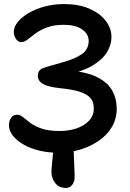

<svg xmlns="http://www.w3.org/2000/svg" viewBox="-20 -735 640 944"><path d="M305 189Q269 189 251 164.5Q233 140 233 113Q233 97 235.5 71.5Q238 46 240.5 22Q243 -2 243 -16Q243 -32 253 -43Q263 -54 277.5 -60Q292 -66 305 -66Q321 -66 331.5 -56.5Q342 -47 342 -26Q342 8 343.5 40Q345 72 346 97Q347 122 347 137Q347 157 335.5 173Q324 189 305 189ZM267 16Q217 16 173.5 5.5Q130 -5 96.5 -24Q63 -43 43.5 -67.5Q24 -92 24 -120Q24 -140 34.5 -155.5Q45 -171 64 -171Q79 -171 94 -158.5Q109 -146 129.5 -130.5Q150 -115 184 -103Q218 -91 273 -91Q319 -91 357 -104Q395 -117 418.5 -142.5Q442 -168 441 -204Q441 -233 425.5 -252Q410 -271 373 -283.5Q336 -296 270 -302Q216 -308 191 -322.5Q166 -337 166 -364Q166 -374 170.5 -383Q175 -392 187 -398Q201 -404 226 -411Q251 -418 282 -427Q349 -445 382.5 -469Q416 -493 416 -534Q416 -568 383.5 -590.5Q351 -613 293 -613Q244 -613 210.5 -600Q177 -587 154.5 -570.5Q132 -554 116 -541Q100 -528 85 -528Q69 -528 58.5 -543.5Q48 -559 48 -579Q48 -603 67.5 -627Q87 -651 121 -671Q155 -691 199.5 -703Q244 -715 295 -715Q367 -715 419 -692.5Q471 -670 499.5 -633Q528 -596 528 -552Q528 -515 506 -478.5Q484 -442 435.5 -413Q387 -384 306 -367L322 -388Q409 -381 460 -354.5Q511 -328 532.5 -288.5Q554 -249 554 -201Q554 -151 530 -110.5Q506 -70 464.5 -42Q423 -14 372 1Q321 16 267 16Z"/></svg>

Font: Shantell Sans Medium
Style: Regular
Weight: 500
Designer: Stephen Nixon, Anya Danilova, Shantell Martin
Foundry: Arrow Type
Version: Version 1.011;[c5ecc13dd]